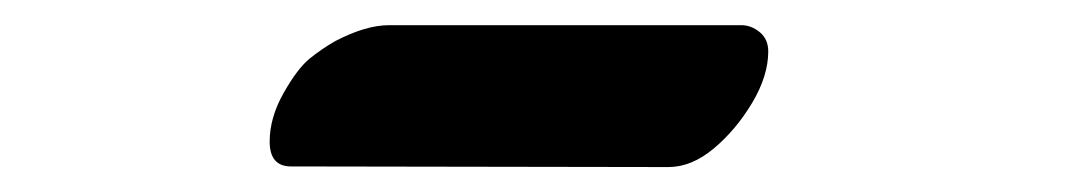

<svg xmlns="http://www.w3.org/2000/svg" viewBox="-20 -280 867 154"><path d="M213.4 -146.5Q196.3 -146.5 196.3 -166.5Q196.3 -185.5 207.3 -205.1Q218.3 -224.6 228 -232.7Q237.8 -240.7 249 -247.1Q273.4 -259.8 292 -259.8H574.7Q582.5 -259.8 589.4 -254.2Q596.2 -248.5 596.2 -238.8Q596.2 -219.2 583.3 -197.5Q570.3 -175.8 552.5 -160.9Q534.7 -146 516.1 -146Z"/></svg>

Font: Sarina
Style: Regular
Weight: 400
Designer: James Grieshaber
Foundry: James Grieshaber
Version: Version 1.001